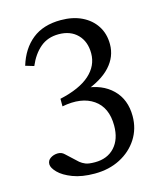

<svg xmlns="http://www.w3.org/2000/svg" viewBox="-109 -790 741 880"><g transform="rotate(-15 262.0 -350.0)"><path d="M232 10Q171 10 128 -6.5Q85 -23 63 -45.5Q41 -68 41 -85Q41 -103 56 -113Q71 -123 90 -123.5Q109 -124 122 -111L176 -61Q187 -52 201.5 -46Q216 -40 246 -40Q305 -40 339.5 -77.5Q374 -115 374 -180Q374 -266 317.5 -305Q261 -344 168 -326V-362Q263 -383 310.5 -425.5Q358 -468 358 -527Q358 -583 325 -616.5Q292 -650 236 -650Q184 -650 148.5 -620Q113 -590 91 -538L51 -550Q74 -626 126.5 -668Q179 -710 262 -710Q319 -710 361.5 -689.5Q404 -669 428 -632Q452 -595 452 -545Q452 -486 410 -440Q368 -394 284 -365L286 -381Q369 -375 418 -327Q467 -279 467 -200Q467 -140 436.5 -92.5Q406 -45 353 -17.5Q300 10 232 10Z"/></g></svg>

Font: Hedvig Letters Serif
Style: Regular
Weight: 400
Designer: Alexander Örn & Tor Weibull
Foundry: Kanon Foundry
Version: Version 1.000